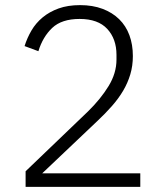

<svg xmlns="http://www.w3.org/2000/svg" viewBox="-20 -730 640 750"><path d="M528 0H80V-61L324 -295Q373 -343 404 -393.5Q435 -444 435 -497V-516Q435 -578 399 -617Q363 -656 291 -656Q221 -656 184 -621Q147 -586 130 -530L76 -550Q86 -582 103 -611Q120 -640 146.5 -662Q173 -684 209 -697Q245 -710 293 -710Q342 -710 380.5 -695.5Q419 -681 445.5 -655Q472 -629 485.5 -592.5Q499 -556 499 -511Q499 -473 489 -439.5Q479 -406 461 -375.5Q443 -345 417 -315.5Q391 -286 360 -257L145 -53H528Z"/></svg>

Font: IBM Plex Sans KR Light
Style: Regular
Weight: 300
Designer: Mike Abbink; Paul van der Laan; Pieter van Rosmalen; Wujin Sim; Chorong Kim; Dohee Lee;
Foundry: Sandoll Inc.
Version: Version 1.001